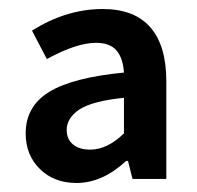

<svg xmlns="http://www.w3.org/2000/svg" viewBox="-20 -831 438 426"><path d="M37 -535Q37 -595 89 -627Q141 -659 255 -670Q253 -702 238.5 -719Q224 -736 193 -736Q150 -736 84 -700L51 -763Q127 -811 208 -811Q278 -811 313.5 -770.5Q349 -730 349 -651V-434H274L264 -474H260Q207 -425 150 -425Q100 -425 68.5 -456Q37 -487 37 -535ZM255 -535V-614Q185 -607 156 -588Q128 -569 128 -543Q128 -522 142 -510.5Q156 -499 180 -499Q218 -499 255 -535Z"/></svg>

Font: Merged Yaku Han JP SemiBold
Style: Regular
Weight: 600
Designer: Ryoko NISHIZUKA 西塚涼子 (kana, bopomofo & ideographs); Paul D. Hunt (Latin, Greek & Cyrillic); Sandoll Communications 산돌커뮤니
Foundry: Adobe
Version: Version 2.004